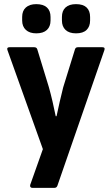

<svg xmlns="http://www.w3.org/2000/svg" viewBox="-20 -722 539 927"><path d="M136 185Q130 185 127 181Q124 177 126 170L187 -2L16 -480Q11 -494 26 -494H145Q157 -494 160 -484L216 -301Q225 -269 233.5 -232.5Q242 -196 249 -161H253Q260 -196 268.5 -231.5Q277 -267 285 -300L342 -484Q345 -494 356 -494H474Q489 -494 484 -480L257 175Q253 185 243 185ZM155 -561Q123 -561 105 -577.5Q87 -594 87 -623V-640Q87 -670 105 -686Q123 -702 155 -702Q189 -702 206.5 -686Q224 -670 224 -640V-623Q224 -594 206.5 -577.5Q189 -561 155 -561ZM347 -561Q314 -561 296.5 -577.5Q279 -594 279 -623V-640Q279 -670 296.5 -686Q314 -702 347 -702Q381 -702 398 -686Q415 -670 415 -640V-623Q415 -594 398 -577.5Q381 -561 347 -561Z"/></svg>

Font: Sofia Sans Semi Condensed ExtraBold
Style: Regular
Weight: 800
Designer: Botio Nikoltchev, Ani Petrova
Foundry: lettersoup
Version: Version 4.100